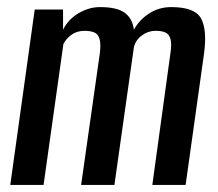

<svg xmlns="http://www.w3.org/2000/svg" viewBox="-20 -522 614 542"><path d="M9 0 78 -495H158V-438Q172 -467 201.5 -484.5Q231 -502 262 -502Q310 -502 332 -486Q354 -470 358 -438Q373 -466 401 -484Q429 -502 463 -502Q530 -502 547.5 -470Q565 -438 556 -371L504 0H410L461 -371Q465 -397 461.5 -411Q458 -425 447.5 -430Q437 -435 419 -435Q398 -435 380.5 -422Q363 -409 358 -389L303 0H209L262 -373Q265 -398 261 -412Q257 -426 246 -430.5Q235 -435 219 -435Q197 -435 182 -424Q167 -413 159 -398L103 0Z"/></svg>

Font: Alumni Sans Thin SemiBold
Style: Italic
Weight: 600
Italic angle: -8°
Version: Version 1.016